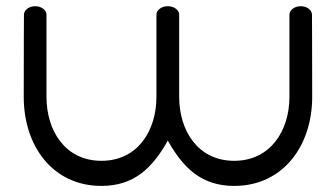

<svg xmlns="http://www.w3.org/2000/svg" viewBox="-20 -611 1104 631"><path d="M58.7 -562.6C58.7 -562.6 58 -454.1 58 -292.6C58 -131.1 153.3 0 313.4 0C421.8 0 481.6 -60.1 531.5 -149C581.4 -60.1 641.2 0 749.6 0C909.7 0 1006 -131.1 1006 -292.6C1006 -454.1 1005.3 -562.6 1005.3 -562.6C1005.3 -577.6 989.2 -590.6 968.3 -590.6C947.4 -590.6 931.2 -577.6 931.2 -562.6C931.2 -562.6 931.2 -404.1 931.2 -292.6C931.2 -181.1 868.5 -82.5 749.6 -82.5C630.7 -82.5 568.9 -181.1 568.9 -292.6C568.9 -404.1 568.9 -562.6 568.9 -562.6C568.9 -577.6 552.8 -590.6 531.9 -590.6C531.7 -590.6 531.6 -590.6 531.5 -590.6C531.4 -590.6 531.3 -590.6 531.1 -590.6C510.2 -590.6 494.1 -577.6 494.1 -562.6C494.1 -562.6 494.1 -404.1 494.1 -292.6C494.1 -181.1 432.3 -82.5 313.4 -82.5C194.5 -82.5 132.8 -181.1 132.8 -292.6C132.8 -404.1 132.8 -562.6 132.8 -562.6C132.8 -577.6 116.6 -590.6 95.7 -590.6C74.8 -590.6 58.7 -577.6 58.7 -562.6Z"/></svg>

Font: Hi.
Style: Regular
Weight: 400
Designer: Mew Too, Robert Jablonski
Foundry: Cannot Into Space Fonts
Version: Version 1.996